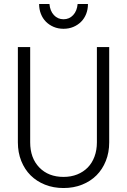

<svg xmlns="http://www.w3.org/2000/svg" viewBox="-20 -937 640 967"><path d="M530 -700H468V-220Q468 -181 456 -148.5Q444 -116 422 -93.5Q400 -71 369 -58.5Q338 -46 300 -46Q224 -46 178 -93.5Q132 -141 132 -220V-700H70V-220Q70 -169 87 -126.5Q104 -84 134 -54Q164 -24 206.5 -7Q249 10 300 10Q351 10 393.5 -7Q436 -24 466 -54Q496 -84 513 -126.5Q530 -169 530 -220ZM229 -917H177Q177 -890 186 -867Q195 -844 211.5 -827.5Q228 -811 250.5 -801.5Q273 -792 300 -792Q327 -792 349.5 -801.5Q372 -811 388.5 -827.5Q405 -844 414 -867Q423 -890 423 -917H371Q368 -882 348.5 -861Q329 -840 300 -840Q271 -840 251.5 -861Q232 -882 229 -917Z"/></svg>

Font: CommitMonoV142 ExtLt
Style: Regular
Weight: 200
Monospace: yes
Designer: Eigil Nikolajsen
Foundry: Eigil Nikolajsen
Version: Version 1.142